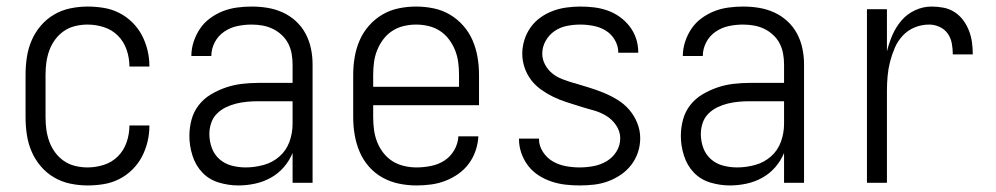

<svg xmlns="http://www.w3.org/2000/svg" viewBox="-20 -558 3040 586"><path d="M247 8Q221 8 194.5 2.5Q168 -3 145 -16.5Q122 -30 104.5 -50.5Q87 -71 76.5 -95.5Q66 -120 62 -146.5Q58 -173 58 -200V-330Q58 -357 62 -383.5Q66 -410 76.5 -434.5Q87 -459 104.5 -479.5Q122 -500 145 -513.5Q168 -527 194.5 -532.5Q221 -538 247 -538Q272 -538 296.5 -534Q321 -530 343 -519Q365 -508 383 -490.5Q401 -473 412.5 -451.5Q424 -430 430 -405.5Q436 -381 436 -356Q436 -356 436 -355.5Q436 -355 436 -355H375Q375 -355 375 -355.5Q375 -356 375 -356Q375 -381 366.5 -406Q358 -431 340 -449Q322 -467 297.5 -475Q273 -483 247 -483Q228 -483 209.5 -478.5Q191 -474 175.5 -463.5Q160 -453 148.5 -437.5Q137 -422 130.5 -404Q124 -386 121.5 -367.5Q119 -349 119 -330V-200Q119 -181 121.5 -162.5Q124 -144 130.5 -126Q137 -108 148.5 -92.5Q160 -77 175.5 -66.5Q191 -56 209.5 -51.5Q228 -47 247 -47Q273 -47 297.5 -55Q322 -63 340 -81Q358 -99 366.5 -124Q375 -149 375 -174Q375 -174 375 -174.5Q375 -175 375 -175H436Q436 -175 436 -174.5Q436 -174 436 -174Q436 -149 430 -124.5Q424 -100 412.5 -78.5Q401 -57 383 -39.5Q365 -22 343 -11Q321 0 296.5 4Q272 8 247 8Z M708 8Q677 8 647.5 -1Q618 -10 597.5 -31.5Q577 -53 567.5 -83Q558 -113 558 -143Q558 -168 564.5 -192.5Q571 -217 586.5 -237Q602 -257 624 -270Q646 -283 669.5 -291Q693 -299 718 -302Q743 -305 768 -305H873V-362Q873 -378 870 -394.5Q867 -411 859.5 -425.5Q852 -440 839.5 -451.5Q827 -463 812.5 -470Q798 -477 781.5 -480Q765 -483 748 -483Q726 -483 704.5 -478.5Q683 -474 664.5 -461.5Q646 -449 635.5 -429Q625 -409 625 -387H564Q564 -409 571 -430.5Q578 -452 590.5 -470.5Q603 -489 621.5 -502.5Q640 -516 660.5 -524Q681 -532 703.5 -535Q726 -538 748 -538Q773 -538 797 -534Q821 -530 843 -520Q865 -510 883 -493.5Q901 -477 912.5 -455.5Q924 -434 929 -410Q934 -386 934 -362V0H873V-91Q863 -67 846 -47.5Q829 -28 806.5 -15.5Q784 -3 758.5 2.5Q733 8 708 8ZM730 -47Q757 -47 784.5 -54.5Q812 -62 833 -80.5Q854 -99 863.5 -125.5Q873 -152 873 -180V-249H768Q751 -249 734.5 -247.5Q718 -246 701.5 -242Q685 -238 669.5 -230.5Q654 -223 642 -211Q630 -199 624.5 -182.5Q619 -166 619 -149Q619 -127 626.5 -106.5Q634 -86 650 -72Q666 -58 687 -52.5Q708 -47 730 -47Z M1251 8Q1224 8 1197.5 2.5Q1171 -3 1147.5 -16Q1124 -29 1106 -49.5Q1088 -70 1077.5 -95Q1067 -120 1062.5 -146.5Q1058 -173 1058 -200V-330Q1058 -357 1062.5 -383.5Q1067 -410 1077.5 -434.5Q1088 -459 1106 -479.5Q1124 -500 1147 -513.5Q1170 -527 1196.5 -532.5Q1223 -538 1250 -538Q1277 -538 1303.5 -532.5Q1330 -527 1353 -513.5Q1376 -500 1394 -479.5Q1412 -459 1422.5 -434.5Q1433 -410 1437.5 -383.5Q1442 -357 1442 -330V-237H1119V-200Q1119 -181 1121.5 -162Q1124 -143 1131 -125Q1138 -107 1150 -91.5Q1162 -76 1178 -66Q1194 -56 1213 -51.5Q1232 -47 1251 -47Q1273 -47 1295.5 -51.5Q1318 -56 1336.5 -68Q1355 -80 1366.5 -100Q1378 -120 1379 -142H1440Q1439 -120 1431.5 -98Q1424 -76 1410.5 -58Q1397 -40 1378.5 -27Q1360 -14 1339 -6Q1318 2 1296 5Q1274 8 1251 8ZM1381 -293V-330Q1381 -349 1378.5 -368Q1376 -387 1369 -404.5Q1362 -422 1350.5 -437.5Q1339 -453 1323 -463.5Q1307 -474 1288 -478.5Q1269 -483 1250 -483Q1231 -483 1212 -478.5Q1193 -474 1177 -463.5Q1161 -453 1149.5 -437.5Q1138 -422 1131 -404.5Q1124 -387 1121.5 -368Q1119 -349 1119 -330V-293Z M1749 8Q1727 8 1705.5 5.5Q1684 3 1663 -4Q1642 -11 1623.5 -23Q1605 -35 1592 -52Q1579 -69 1571.5 -90Q1564 -111 1564 -133Q1564 -133 1564 -133.5Q1564 -134 1564 -135H1625Q1625 -135 1625 -134.5Q1625 -134 1625 -134Q1625 -113 1637 -94.5Q1649 -76 1667 -65.5Q1685 -55 1706.5 -51Q1728 -47 1749 -47Q1770 -47 1791.5 -51Q1813 -55 1831.5 -66Q1850 -77 1861.5 -95.5Q1873 -114 1873 -136Q1873 -157 1860.5 -175.5Q1848 -194 1829.5 -205Q1811 -216 1790.5 -221.5Q1770 -227 1749.5 -233.5Q1729 -240 1708.5 -246.5Q1688 -253 1668.5 -262.5Q1649 -272 1631.5 -284.5Q1614 -297 1601 -314Q1588 -331 1581 -352Q1574 -373 1574 -394Q1574 -415 1580.5 -436Q1587 -457 1599.5 -474.5Q1612 -492 1629.5 -504.5Q1647 -517 1667 -524.5Q1687 -532 1708.5 -535Q1730 -538 1751 -538Q1772 -538 1793 -535.5Q1814 -533 1834 -526Q1854 -519 1871.5 -506.5Q1889 -494 1902 -477Q1915 -460 1921.5 -440Q1928 -420 1928 -399Q1928 -398 1928 -397.5Q1928 -397 1928 -397H1867Q1867 -397 1867 -397Q1867 -397 1867 -398Q1867 -418 1856.5 -436Q1846 -454 1829 -464.5Q1812 -475 1791.5 -479Q1771 -483 1751 -483Q1731 -483 1710.5 -479Q1690 -475 1673 -463.5Q1656 -452 1645.5 -433.5Q1635 -415 1635 -394Q1635 -377 1643.5 -361Q1652 -345 1665.5 -334Q1679 -323 1696 -316.5Q1713 -310 1730 -305H1731Q1754 -298 1777 -291Q1800 -284 1822 -275Q1844 -266 1864.5 -253.5Q1885 -241 1900.5 -223Q1916 -205 1925 -182.5Q1934 -160 1934 -136Q1934 -114 1927 -93Q1920 -72 1906.5 -54.5Q1893 -37 1874.5 -24.5Q1856 -12 1835.5 -4.5Q1815 3 1793 5.5Q1771 8 1749 8Z M2208 8Q2177 8 2147.5 -1Q2118 -10 2097.5 -31.5Q2077 -53 2067.5 -83Q2058 -113 2058 -143Q2058 -168 2064.5 -192.5Q2071 -217 2086.5 -237Q2102 -257 2124 -270Q2146 -283 2169.5 -291Q2193 -299 2218 -302Q2243 -305 2268 -305H2373V-362Q2373 -378 2370 -394.5Q2367 -411 2359.5 -425.5Q2352 -440 2339.5 -451.5Q2327 -463 2312.5 -470Q2298 -477 2281.5 -480Q2265 -483 2248 -483Q2226 -483 2204.5 -478.5Q2183 -474 2164.5 -461.5Q2146 -449 2135.5 -429Q2125 -409 2125 -387H2064Q2064 -409 2071 -430.5Q2078 -452 2090.5 -470.5Q2103 -489 2121.5 -502.5Q2140 -516 2160.5 -524Q2181 -532 2203.5 -535Q2226 -538 2248 -538Q2273 -538 2297 -534Q2321 -530 2343 -520Q2365 -510 2383 -493.5Q2401 -477 2412.5 -455.5Q2424 -434 2429 -410Q2434 -386 2434 -362V0H2373V-91Q2363 -67 2346 -47.5Q2329 -28 2306.5 -15.5Q2284 -3 2258.5 2.5Q2233 8 2208 8ZM2230 -47Q2257 -47 2284.5 -54.5Q2312 -62 2333 -80.5Q2354 -99 2363.5 -125.5Q2373 -152 2373 -180V-249H2268Q2251 -249 2234.5 -247.5Q2218 -246 2201.5 -242Q2185 -238 2169.5 -230.5Q2154 -223 2142 -211Q2130 -199 2124.5 -182.5Q2119 -166 2119 -149Q2119 -127 2126.5 -106.5Q2134 -86 2150 -72Q2166 -58 2187 -52.5Q2208 -47 2230 -47Z M2626 0V-530H2687V-401Q2693 -426 2703.5 -450.5Q2714 -475 2731 -495Q2748 -515 2772.5 -526.5Q2797 -538 2823 -538Q2842 -538 2860 -534.5Q2878 -531 2893.5 -521Q2909 -511 2920 -496Q2931 -481 2937.5 -464Q2944 -447 2946.5 -429Q2949 -411 2949 -392H2888Q2888 -409 2885 -425.5Q2882 -442 2872.5 -455.5Q2863 -469 2847.5 -476Q2832 -483 2816 -483Q2793 -483 2772 -474.5Q2751 -466 2735.5 -449.5Q2720 -433 2711 -412Q2702 -391 2696.5 -369.5Q2691 -348 2689 -325.5Q2687 -303 2687 -281V0Z"/></svg>

Font: Iosevka Term Light
Style: Regular
Weight: 300
Monospace: yes
Designer: Belleve Invis
Foundry: Belleve Invis
Version: Version 9.0.1; ttfautohint (v1.8.3)